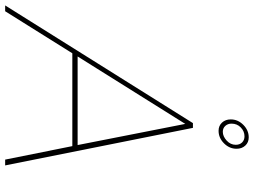

<svg xmlns="http://www.w3.org/2000/svg" viewBox="-176 -824 961 726"><g transform="rotate(90 304.0 -460.5)"><path d="M460 -921Q479 -921 491 -908Q503 -895 503 -875Q503 -848 482.5 -827.5Q462 -807 435 -807Q416 -807 404 -820Q392 -833 392 -853Q392 -880 412.5 -900.5Q433 -921 460 -921ZM408 -856Q408 -842 416.5 -832.5Q425 -823 439 -823Q456 -823 472 -837.5Q488 -852 488 -872Q488 -887 479 -896Q470 -905 456 -905Q437 -905 422.5 -891Q408 -877 408 -856ZM406 -710H424L566 0H544L493 -254H142L-17 0H-39ZM489 -274 409 -681 154 -274Z"/></g></svg>

Font: Raleway-v4020 Thin
Style: Italic
Weight: 250
Italic angle: -12°
Designer: Matt McInerney, Pablo Impallari, Rodrigo Fuenzalida
Foundry: Matt McInerney, Pablo Impallari, Rodrigo Fuenzalida
Version: Version 4.020;PS 004.020;hotconv 1.0.88;makeotf.lib2.5.64775